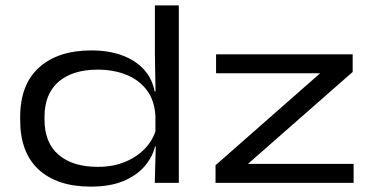

<svg xmlns="http://www.w3.org/2000/svg" viewBox="-20 -680 1387 714"><path d="M317.5 14Q193 14 124 -49.2Q55 -112.5 55 -233.5V-244.5Q55 -366 125.5 -429.2Q196 -492.5 319.5 -492.5Q384.5 -492.5 434 -474.2Q483.5 -456 514.8 -422Q546 -388 555 -340H585.5L558 -247.5Q555 -306.5 525.8 -345Q496.5 -383.5 449.2 -402.2Q402 -421 343.5 -421Q250 -421 197.8 -376Q145.5 -331 145.5 -245V-235Q145.5 -149.5 197.8 -104.5Q250 -59.5 344 -59.5Q401.5 -59.5 447 -78.8Q492.5 -98 522.5 -131.2Q552.5 -164.5 562 -206L585 -135.5H556.5Q547 -96 518 -62Q489 -28 439.5 -7Q390 14 317.5 14ZM555.5 0 559.5 -145 558 -172.5V-311L558.5 -332L556 -478V-660H645V0ZM1295 -70.5V0H781.5V-65.5L1170.5 -407.5H783.5V-478H1291.5V-412.5L902 -70.5Z"/></svg>

Font: Anek Latin Expanded
Style: Regular
Weight: 400
Width: 7
Designer: Yesha Goshar
Foundry: Ek Type
Version: Version 1.003